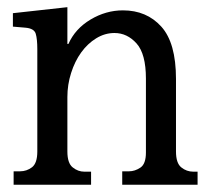

<svg xmlns="http://www.w3.org/2000/svg" viewBox="-20 -510 593 530"><path d="M166 -388.7H168.9Q187.5 -430.7 230 -456.1Q272.5 -481.4 319.3 -481.4Q384.8 -481.4 425.3 -436.5Q465.8 -391.6 465.8 -292V-91.8Q465.8 -59.6 480.5 -47.9Q495.1 -36.1 513.7 -36.1H525.4V0H317.4V-37.1H335.9Q352.5 -37.1 367.7 -47.4Q382.8 -57.6 382.8 -88.9V-293Q382.8 -361.3 356.9 -390.1Q331.1 -418.9 295.9 -418.9Q269.5 -418.9 245.6 -404.3Q221.7 -389.6 204.1 -365.2Q186.5 -340.8 176.3 -308.6Q166 -276.4 166 -242.2V-91.8Q166 -59.6 180.7 -47.9Q195.3 -36.1 212.9 -36.1H231.4V0H17.6V-37.1H35.2Q53.7 -37.1 68.4 -48.3Q83 -59.6 83 -91.8V-374Q83 -402.3 78.6 -417Q74.2 -431.6 49.8 -433.6L15.6 -436.5V-473.6L166 -490.2Z"/></svg>

Font: Subtext
Style: Regular
Weight: 400
Designer: Christopher J. Fynn
Foundry: Christopher J. Fynn for DDC
Version: Version 1.000 preliminary